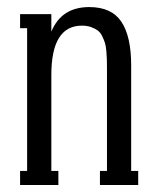

<svg xmlns="http://www.w3.org/2000/svg" viewBox="-20 -526 445 546"><path d="M353 -340.8V-40H373V0H264.2V-40H284.2V-331.1Q284.2 -347.2 283.9 -356.2Q283.7 -365.2 282.5 -380.1Q281.2 -395 278.6 -403.6Q275.9 -412.1 270.8 -422.9Q265.6 -433.6 258.1 -439.2Q250.5 -444.8 239 -449Q227.5 -453.1 212.9 -453.1Q126 -453.1 126 -313V-40H146V0H37.1V-40H57.1V-445.8H37.1V-485.8H126V-436Q154.8 -505.9 233.9 -505.9Q297.4 -505.9 325.2 -464.1Q353 -422.4 353 -340.8Z"/></svg>

Font: Margherita
Style: Regular
Weight: 400
Designer: James Puckett
Foundry: Dunwich Type Founders
Version: Version 1.008;hotconv 1.0.109;makeotfexe 2.5.65596